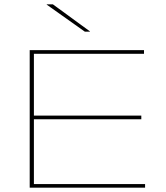

<svg xmlns="http://www.w3.org/2000/svg" viewBox="-20 -872 771 892"><path d="M118 0V-639H137.5V0ZM129 0V-17H654V0ZM129 -318V-335H636.5V-318ZM129 -622V-639H649V-622ZM225.5 -852 398 -726V-725H374L197 -850.5V-852Z"/></svg>

Font: Anek Latin Expanded Thin
Style: Regular
Weight: 250
Width: 7
Designer: Yesha Goshar
Foundry: Ek Type
Version: Version 1.003